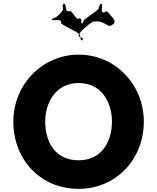

<svg xmlns="http://www.w3.org/2000/svg" viewBox="-20 -1188 1001 1223"><path d="M675 -1102C667 -1113 660 -1122 642 -1108C613 -1109 641 -1165 625 -1164C607 -1150 640 -1178 622 -1164C601 -1138 622 -1139 590 -1116C572 -1102 545 -1084 527 -1070C499 -1050 522 -1060 504 -1038C486 -1024 524 -1052 506 -1038C488 -1033 510 -1077 482 -1070C464 -1056 438 -1130 420 -1116C388 -1112 408 -1165 387 -1164C369 -1150 402 -1178 384 -1164C368 -1138 397 -1136 368 -1108C350 -1094 380 -1114 362 -1100C332 -1072 343 -1083 312 -1068C294 -1054 330 -1078 312 -1064C307 -1052 373 -1071 369 -1047C351 -1033 500 -979 482 -965C472 -945 522 -954 504 -932C486 -918 524 -946 506 -932C488 -927 498 -945 488 -965C470 -979 582 -1061 574 -1050C580 -1049 612 -1060 650 -1036C679 -1019 679 -1018 706 -1038C720 -1059 695 -1076 675 -1102ZM65 -413C65 -172 237 15 481 15C718 15 896 -172 896 -413C896 -654 710 -840 481 -840C254 -840 65 -654 65 -413ZM268 -413C268 -536 336 -659 481 -659C627 -659 693 -536 693 -413C693 -290 631 -167 481 -167C327 -167 268 -290 268 -413Z"/></svg>

Font: Hussar Przerywany
Style: Regular
Weight: 400
Foundry: Cannot Into Space Fonts
Version: Version 0.982